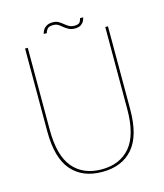

<svg xmlns="http://www.w3.org/2000/svg" viewBox="-123 -927 881 1029"><g transform="rotate(-15 317.5 -413.0)"><path d="M547.5 -277.5Q547.5 -130 487.2 -60.8Q427 8.5 317.5 8.5Q208 8.5 147.8 -60.8Q87.5 -130 87.5 -277.5Q87.5 -302 87.5 -330.2Q87.5 -358.5 87.5 -390.5V-737.5H102.5V-397Q102.5 -364.5 102.5 -336Q102.5 -307.5 102.5 -283Q102.5 -139 159.2 -72.2Q216 -5.5 317.5 -5.5Q419 -5.5 475.8 -72.2Q532.5 -139 532.5 -283V-737.5H547.5ZM431.5 -818.5Q430.5 -812 425.8 -801Q421 -790 409 -781Q397 -772 373.5 -772Q354 -772 339.2 -780Q324.5 -788 312 -798.5Q302.5 -807 291.8 -813.5Q281 -820 265 -820Q240.5 -820 231.8 -808.5Q223 -797 222 -787H204.5Q205.5 -795.5 211.8 -806.8Q218 -818 231.2 -826.5Q244.5 -835 266 -835Q286 -835 298.8 -827.2Q311.5 -819.5 323.5 -809.5Q335.5 -799.5 347.2 -793.2Q359 -787 374.5 -787Q400.5 -787 406.8 -798.8Q413 -810.5 414 -818.5Z"/></g></svg>

Font: Epilogue Thin
Style: Regular
Weight: 250
Designer: Tyler Finck
Foundry: Etcetera Type Co
Version: Version 2.111